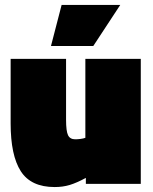

<svg xmlns="http://www.w3.org/2000/svg" viewBox="-20 -743 617 776"><path d="M23 -244V-505H247V-259Q247 -213 255 -196.5Q263 -180 284 -180Q294 -180 305.5 -181.5Q317 -183 325 -186V-505H549V0H327V-24Q290 -4 262 4.5Q234 13 201 13Q105 13 64 -51Q23 -115 23 -244ZM229 -723H466L357 -557H186Z"/></svg>

Font: Cairo Black
Style: Regular
Weight: 900
Designer: Mohamed Gaber, Accademia di Belle Arti di Urbino and others
Foundry: Kief Type Foundry, Accademia di Belle Arti di Urbino and others
Version: Version 3.011